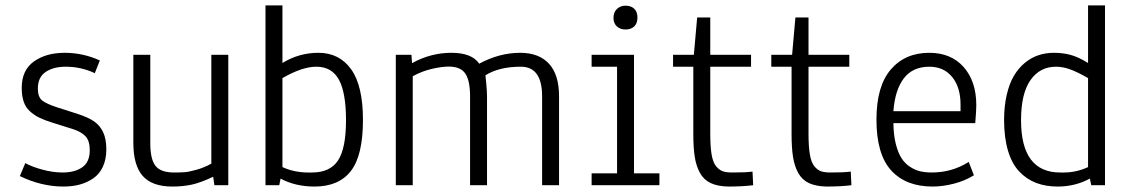

<svg xmlns="http://www.w3.org/2000/svg" viewBox="-20 -683 4163 708"><path d="M73.2 -81.5Q97.7 -67.9 136.5 -57.4Q175.3 -46.9 210.9 -46.9Q255.9 -46.9 283.4 -66.2Q311 -85.4 311 -129.4Q311 -163.6 295.4 -180.4Q279.8 -197.3 247.1 -207.5L173.8 -230.5Q144.5 -239.7 125.7 -248.8Q106.9 -257.8 90.8 -272.2Q74.7 -286.6 67.4 -307.9Q60.1 -329.1 60.1 -358.9Q60.1 -424.3 105 -456.3Q149.9 -488.3 218.3 -488.3Q286.6 -488.3 348.1 -460L329.6 -413.1Q279.3 -437 222.7 -437Q177.2 -437 148.4 -417.7Q119.6 -398.4 119.6 -356.4Q119.6 -325.2 135.5 -312.5Q151.4 -299.8 192.4 -286.6L264.2 -263.7Q303.7 -251 325.9 -236.1Q348.1 -221.2 360.1 -196Q372.1 -170.9 372.1 -132.3Q372.1 -95.7 359.4 -68.4Q346.7 -41 324 -25.4Q301.3 -9.8 273.9 -2.4Q246.6 4.9 213.9 4.9Q132.8 4.9 53.2 -33.7Z M759.3 -79.6V-481H821.8V0H770.5L766.1 -31.2Q719.7 -9.3 687.3 -2.2Q654.8 4.9 615.2 4.9Q541 4.9 506.3 -34.2Q471.7 -73.2 471.7 -156.7V-481H534.2V-154.3Q534.2 -95.7 553.5 -71.3Q572.8 -46.9 621.6 -46.9Q646 -46.9 661.4 -48.1Q676.8 -49.3 704.3 -56.9Q731.9 -64.5 759.3 -79.6Z M1021.5 -663.1V-450.7Q1082.5 -488.3 1154.3 -488.3Q1231 -488.3 1274.7 -427.7Q1318.4 -367.2 1318.4 -240.7Q1318.4 -109.9 1273.9 -52.5Q1229.5 4.9 1139.6 4.9Q1069.3 4.9 1014.6 -24.4L1009.8 0H959V-663.1ZM1021.5 -66.9Q1064.5 -46.9 1116.7 -46.9H1130.9Q1197.3 -46.9 1226.6 -91.6Q1255.9 -136.2 1255.9 -239.7Q1255.9 -341.3 1229.7 -389.2Q1203.6 -437 1146.5 -437Q1094.2 -437 1021.5 -395Z M1898.4 -488.3Q1967.3 -488.3 2004.4 -448Q2041.5 -407.7 2041.5 -327.6V0H1979V-328.1Q1979 -437 1900.4 -437Q1820.3 -437 1770 -405.3Q1771 -399.4 1773.4 -372.1Q1775.9 -344.7 1775.9 -324.2V0H1713.4V-326.2Q1713.4 -385.3 1696.3 -411.1Q1679.2 -437 1636.2 -437.5H1635.3Q1608.9 -437.5 1572.3 -429Q1535.6 -420.4 1502 -401.9V0H1439.5V-481H1497.1L1499.5 -450.2Q1568.4 -488.3 1644.5 -488.3Q1720.2 -488.3 1747.1 -448.2Q1821.3 -488.3 1898.4 -488.3Z M2242.2 -617.2Q2242.2 -637.7 2254.9 -649.9Q2267.6 -662.1 2286.6 -662.1Q2306.6 -662.1 2318.6 -650.9Q2330.6 -639.6 2330.6 -618.2Q2330.6 -596.7 2318.6 -585.4Q2306.6 -574.2 2286.6 -574.2Q2267.1 -574.2 2254.6 -585.7Q2242.2 -597.2 2242.2 -617.2ZM2161.6 -437V-481H2317.9V-43.9H2411.6V0H2161.6V-43.9H2255.4V-437Z M2665 4.9Q2626 3.9 2600.8 -7.8Q2575.7 -19.5 2561.5 -44.7Q2547.4 -69.8 2542 -103.8Q2536.6 -137.7 2536.6 -189.5V-437H2461.9V-481H2538.6L2550.8 -618.7H2599.1V-481H2749.5V-437H2599.1V-188.5Q2599.1 -141.6 2604.2 -112.3Q2609.4 -83 2621.3 -69.1Q2633.3 -55.2 2646.5 -51Q2659.7 -46.9 2681.6 -46.9Q2731.9 -46.9 2754.9 -50.3L2757.3 0Q2718.3 4.9 2665 4.9Z M3027.3 4.9Q2988.3 3.9 2963.1 -7.8Q2938 -19.5 2923.8 -44.7Q2909.7 -69.8 2904.3 -103.8Q2898.9 -137.7 2898.9 -189.5V-437H2824.2V-481H2900.9L2913.1 -618.7H2961.4V-481H3111.8V-437H2961.4V-188.5Q2961.4 -141.6 2966.6 -112.3Q2971.7 -83 2983.6 -69.1Q2995.6 -55.2 3008.8 -51Q3022 -46.9 3043.9 -46.9Q3094.2 -46.9 3117.2 -50.3L3119.6 0Q3080.6 4.9 3027.3 4.9Z M3407.2 -437Q3345.7 -437 3313 -394.3Q3280.3 -351.6 3274.4 -272.9H3522V-297.4Q3522 -361.3 3491 -399.2Q3460 -437 3407.2 -437ZM3415.5 -46.9Q3490.7 -46.9 3552.2 -85.9L3571.3 -36.6Q3538.1 -16.1 3497.1 -5.6Q3456.1 4.9 3418.9 4.9Q3320.3 4.9 3266.1 -54.7Q3211.9 -114.3 3211.9 -242.2Q3211.9 -364.7 3264.6 -426.5Q3317.4 -488.3 3406.7 -488.3Q3487.3 -488.3 3533.7 -435.5Q3580.1 -382.8 3580.1 -294.9Q3580.1 -274.9 3576.2 -229H3274.4Q3274.9 -185.5 3283.2 -152.6Q3291.5 -119.6 3304.2 -99.9Q3316.9 -80.1 3335.7 -67.9Q3354.5 -55.7 3373.5 -51.3Q3392.6 -46.9 3415.5 -46.9Z M3992.2 -663.1H4054.7V0H4003.9L3999 -24.4Q3944.3 4.9 3880.9 4.9Q3835.9 4.9 3800.8 -8.5Q3765.6 -22 3738.5 -50.5Q3711.4 -79.1 3697 -127.2Q3682.6 -175.3 3682.6 -240.7Q3682.6 -292 3692.4 -333.7Q3702.1 -375.5 3719 -403.8Q3735.8 -432.1 3759.3 -451.4Q3782.7 -470.7 3809.6 -479.5Q3836.4 -488.3 3866.2 -488.3Q3899.4 -488.3 3928.2 -480.5Q3957 -472.7 3992.2 -450.7ZM3992.2 -66.9V-395Q3952.1 -418 3925.5 -427.5Q3898.9 -437 3874 -437Q3814.5 -437 3779.8 -387.5Q3745.1 -337.9 3745.1 -239.7Q3745.1 -46.9 3889.6 -46.9H3903.3Q3949.2 -46.9 3992.2 -66.9Z"/></svg>

Font: Anaheim
Style: Regular
Weight: 400
Designer: vernon adams
Foundry: vernon adams
Version: Version 1.002; ttfautohint (v0.93.5-3d13) -l 8 -r 50 -G 200 